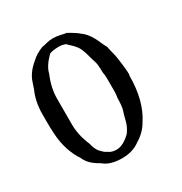

<svg xmlns="http://www.w3.org/2000/svg" viewBox="-123 -573 642 676"><g transform="rotate(-30 198.5 -235.0)"><path d="M274.7 -286.7Q274.7 -320 270 -333.3Q265.3 -346.7 262.7 -357.3Q253.3 -393.3 243.3 -406Q233.3 -418.7 226 -424.7Q218.7 -430.7 213.3 -437.3Q200 -442.7 186.7 -442.7Q164 -442.7 148 -437.3Q114.7 -404 109.3 -377.3Q89.3 -330.7 89.3 -286.7V-181.3Q89.3 -138.7 109.3 -92Q113.3 -72 124 -57.3L136 -45.3Q141.3 -40 148 -37.3Q161.3 -26.7 181.3 -26.7Q209.3 -26.7 240 -57.3Q254.7 -77.3 260 -100Q265.3 -122.7 269.3 -133.3Q274.7 -149.3 274.7 -181.3Q277.3 -194.7 277.3 -208Q277.3 -221.3 277.3 -234.7Q277.3 -248 277.3 -261.3Q277.3 -274.7 274.7 -286.7ZM350.7 -230.7Q350.7 -128 308 -64Q289.3 -32 257.3 -13.3Q228 9.3 184 9.3Q134.7 9.3 109.3 -13.3Q69.3 -34.7 57.3 -64Q22.7 -116 18.7 -186.7Q17.3 -210.7 17.3 -229.3V-265.3Q17.3 -316 36 -357.3Q40 -368 44 -381.3Q54.7 -414.7 89.3 -442.7Q105.3 -458.7 134.7 -470.7Q144 -472 156 -475.3Q168 -478.7 182.7 -478.7Q197.3 -478.7 211.3 -475.3Q225.3 -472 234.7 -470.7Q268 -452 277.3 -442.7Q302.7 -425.3 321.3 -381.3Q326.7 -368 333.3 -357.3Q336 -342.7 340 -328Q344 -313.3 346 -297.3Q348 -281.3 350 -265.3Q352 -249.3 352 -233.3Z"/></g></svg>

Font: Peddana
Style: Regular
Weight: 400
Designer: Appaji Ambarisha Darbha
Foundry: Appaji Ambarisha Darbha
Version: Version 1.0.4; ttfautohint (v1.2.25-373a) -l 7 -r 28 -G 50 -